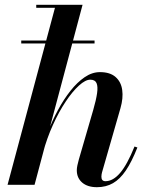

<svg xmlns="http://www.w3.org/2000/svg" viewBox="-20 -770 614 800"><path d="M68.5 -589V-601H374V-589ZM11.5 0 209 -737.5H131V-750H324L124 0ZM384 10Q345 10 322.5 -9.2Q300 -28.5 300 -60.5Q300 -69.5 302.5 -81.2Q305 -93 308.5 -105.5L368.5 -312Q380.5 -353.5 384.5 -381.5Q388.5 -409.5 382.2 -423.8Q376 -438 356 -438Q336 -438 309 -413.5Q282 -389 253.8 -346.8Q225.5 -304.5 200.5 -249.5Q175.5 -194.5 159 -133H151.5Q162.5 -175 180.2 -221.5Q198 -268 221.8 -312Q245.5 -356 273.5 -391.5Q301.5 -427 332.5 -448.2Q363.5 -469.5 396.5 -469.5Q438.5 -469.5 461.5 -449.2Q484.5 -429 489.2 -395.2Q494 -361.5 482 -319.5L405 -51.5Q404 -48 403.2 -42.8Q402.5 -37.5 402.5 -33.5Q402.5 -15 419.5 -15Q451 -15 480.5 -49.5Q510 -84 540.5 -159.5L552.5 -155.5Q529 -96 504.5 -59.8Q480 -23.5 450.8 -6.8Q421.5 10 384 10Z"/></svg>

Font: Bodoni Moda 18pt SemiBold
Style: Italic
Weight: 600
Italic angle: -13°
Designer: Owen Earl
Foundry: indestructible type
Version: Version 2.005